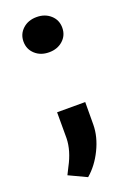

<svg xmlns="http://www.w3.org/2000/svg" viewBox="-144 -602 575 846"><g transform="rotate(-20 144.0 -178.5)"><path d="M143.6 -549.3Q182.6 -549.3 208.5 -526.1Q234.4 -502.9 234.4 -466.8Q234.4 -430.7 208.5 -407.5Q182.6 -384.3 143.6 -384.3Q104 -384.3 78.4 -407.7Q52.7 -431.2 52.7 -466.8Q52.7 -502.4 78.4 -525.9Q104 -549.3 143.6 -549.3ZM116.2 191.4 33.2 152.3 49.8 119.1Q84 55.7 85.4 -2V-124H217.3L216.8 -18.1Q216.3 38.1 188 96.2Q159.7 154.3 116.2 191.4Z"/></g></svg>

Font: TypoPRO Roboto
Style: Regular
Weight: 900
Designer: Google
Version: Version 2.136; 2016